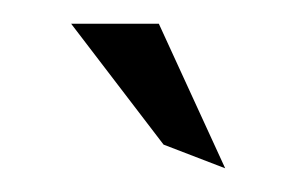

<svg xmlns="http://www.w3.org/2000/svg" viewBox="-20 -772 256 162"><path d="M40 -752 118 -650 170 -630 114 -752Z"/></svg>

Font: Charger Sport
Style: ExLitNrw
Weight: 200
Designer: Jasper
Foundry: Cannot Into Space Fonts
Version: Version 1.1